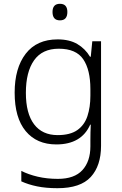

<svg xmlns="http://www.w3.org/2000/svg" viewBox="-20 -749 639 1009"><path d="M283 -542Q345 -542 386.5 -517.5Q428 -493 453 -451H457L465 -532H511V17Q511 122 457 181Q403 240 282 240Q222 240 175.5 230.5Q129 221 92 204V149Q129 168 178 179.5Q227 191 284 191Q371 191 413 145Q455 99 455 20V-11Q455 -32 455.5 -53.5Q456 -75 457 -94H454Q408 10 276 10Q173 10 115 -60Q57 -130 57 -262Q57 -391 115 -466.5Q173 -542 283 -542ZM289 -493Q202 -493 159 -432Q116 -371 116 -261Q116 -153 159 -96Q202 -39 283 -39Q349 -39 386.5 -65.5Q424 -92 439.5 -139Q455 -186 455 -246V-281Q455 -382 417.5 -437.5Q380 -493 289 -493ZM295 -729Q334 -729 334 -686Q334 -642 295 -642Q256 -642 256 -686Q256 -729 295 -729Z"/></svg>

Font: Noto Sans Myanmar Light
Style: Regular
Weight: 300
Designer: Monotype Design Team
Foundry: Monotype Imaging Inc.
Version: Version 2.107; ttfautohint (v1.8.4.7-5d5b)